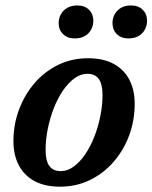

<svg xmlns="http://www.w3.org/2000/svg" viewBox="-20 -690 573 722"><path d="M311 -471Q369 -471 408 -449.5Q447 -428 466.8 -389.5Q486.5 -351 486.5 -300Q486.5 -237 465.8 -181Q445 -125 407.2 -81.5Q369.5 -38 318.2 -13Q267 12 206 12Q148 12 109 -9.5Q70 -31 50.2 -69.5Q30.5 -108 30.5 -159Q30.5 -221.5 51.5 -277.8Q72.5 -334 110 -377.5Q147.5 -421 198.8 -446Q250 -471 311 -471ZM208.5 -46.5Q233.5 -46.5 257 -63.5Q280.5 -80.5 300.2 -109.5Q320 -138.5 334.5 -175.5Q349 -212.5 357.2 -253Q365.5 -293.5 365.5 -332.5Q365.5 -374.5 351.2 -393.5Q337 -412.5 308.5 -412.5Q283.5 -412.5 260 -395.5Q236.5 -378.5 216.8 -349.5Q197 -320.5 182.5 -283.5Q168 -246.5 159.8 -206Q151.5 -165.5 151.5 -126.5Q151.5 -84.5 165.8 -65.5Q180 -46.5 208.5 -46.5ZM261 -545.5Q233.5 -545.5 217 -561.8Q200.5 -578 200.5 -603Q200.5 -621 208.8 -636Q217 -651 232.5 -660.2Q248 -669.5 270.5 -669.5Q298.5 -669.5 314.8 -653.2Q331 -637 331 -612Q331 -594.5 323 -579.2Q315 -564 299.5 -554.8Q284 -545.5 261 -545.5ZM463 -545.5Q435.5 -545.5 419.2 -561.8Q403 -578 403 -603Q403 -621 411 -636Q419 -651 434.5 -660.2Q450 -669.5 472.5 -669.5Q500.5 -669.5 516.8 -653.2Q533 -637 533 -612Q533 -594.5 525 -579.2Q517 -564 501.5 -554.8Q486 -545.5 463 -545.5Z"/></svg>

Font: Newsreader SemiBold
Style: Italic
Weight: 600
Italic angle: -17°
Designer: Hugues Gentile
Foundry: Production Type
Version: Version 1.003